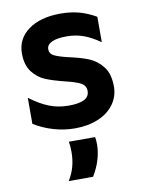

<svg xmlns="http://www.w3.org/2000/svg" viewBox="-88 -595 675 907"><g transform="rotate(-10 250.0 -141.0)"><path d="M45 -44V-169Q93 -133 136 -116Q179 -99 229 -99Q280 -99 304.5 -112Q329 -125 329 -152Q329 -178 305.5 -190.5Q282 -203 231 -215Q175 -229 140 -243.5Q105 -258 79.5 -291Q54 -324 54 -380Q54 -450 111.5 -492Q169 -534 266 -534Q313 -534 353 -523.5Q393 -513 435 -489V-367Q392 -397 355 -410Q318 -423 276 -423Q230 -423 205 -411.5Q180 -400 180 -378Q180 -356 201.5 -345.5Q223 -335 270 -324Q326 -312 363.5 -296.5Q401 -281 428 -246.5Q455 -212 455 -151Q455 -104 428 -66.5Q401 -29 352 -8.5Q303 12 241 12Q189 12 139 -2.5Q89 -17 45 -44ZM326 69Q329 86 329 105Q329 140 317.5 178Q306 216 284 252H167Q204 194 204 119Q204 89 200 69Z"/></g></svg>

Font: AmikoBold
Style: Bold
Weight: 700
Designer: Pablo Impallari, Rodrigo Fuenzalida, Andres Torresi
Foundry: Impallari Type
Version: Version 1.000; ttfautohint (v1.3)